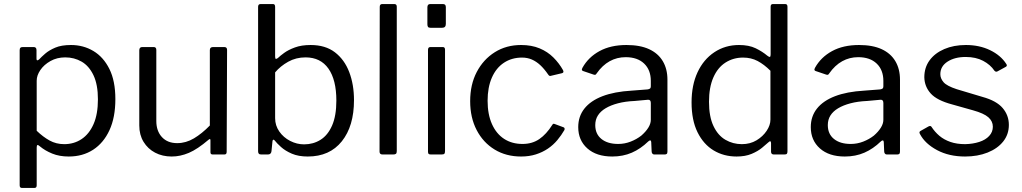

<svg xmlns="http://www.w3.org/2000/svg" viewBox="-20 -762 5042 947"><path d="M146 -530Q160 -530 160 -515V-473Q160 -465 163.5 -464.5Q167 -464 173 -469Q184 -481 203 -497.5Q222 -514 252.5 -527Q283 -540 330 -540Q391 -540 440.5 -510.5Q490 -481 519.5 -422Q549 -363 549 -273Q549 -183 520 -120Q491 -57 439.5 -23.5Q388 10 319 10Q273 10 237.5 -4.5Q202 -19 177 -40Q168 -48 164.5 -46.5Q161 -45 161 -34V152Q161 165 150 165H88Q77 165 77 152V-514Q77 -523 80.5 -526.5Q84 -530 93 -530H146ZM161 -117Q192 -87 224.5 -69Q257 -51 297 -51Q345 -51 382.5 -76Q420 -101 441.5 -150Q463 -199 463 -272Q463 -345 441 -391Q419 -437 382.5 -458Q346 -479 302 -479Q261 -479 229 -461Q197 -443 179 -416.5Q161 -390 161 -364V-117Z M854 -56Q897 -56 936.5 -79.5Q976 -103 1015 -143V-515Q1015 -530 1031 -530H1086Q1100 -530 1100 -516L1098 -13Q1098 0 1087 0H1029Q1018 0 1018 -11V-70Q1018 -75 1016 -76Q1014 -77 1009 -73Q954 -26 911.5 -8Q869 10 827 10Q781 10 745 -9Q709 -28 688 -62.5Q667 -97 667 -143V-514Q667 -530 682 -530H738Q751 -530 751 -516V-165Q751 -116 778.5 -86Q806 -56 854 -56Z M1269 0Q1260 0 1256.5 -4Q1253 -8 1253 -16V-728Q1253 -742 1265 -742H1327Q1337 -742 1337 -728V-483Q1337 -472 1341 -471.5Q1345 -471 1352 -477Q1361 -486 1381.5 -501Q1402 -516 1434.5 -528Q1467 -540 1512 -540Q1585 -540 1632 -504Q1679 -468 1702.5 -406.5Q1726 -345 1726 -268Q1726 -140 1666 -65Q1606 10 1498 10Q1452 10 1419.5 -4Q1387 -18 1366 -37Q1345 -56 1335 -69Q1331 -74 1328 -73Q1325 -72 1324 -66L1319 -16Q1317 0 1301 0ZM1337 -179Q1337 -143 1357.5 -113.5Q1378 -84 1411 -67Q1444 -50 1480 -50Q1525 -50 1561 -72.5Q1597 -95 1618 -143Q1639 -191 1639 -266Q1639 -368 1600 -423.5Q1561 -479 1487 -479Q1440 -479 1401.5 -457.5Q1363 -436 1337 -405Z M1937 -17Q1937 -7 1933 -3.5Q1929 0 1919 0H1867Q1852 0 1852 -14L1853 -728Q1853 -742 1865 -742H1925Q1937 -742 1937 -729Z M2175 -17Q2175 -7 2171.5 -3.5Q2168 0 2157 0H2106Q2097 0 2094 -3Q2091 -6 2091 -14V-516Q2091 -530 2103 -530H2164Q2175 -530 2175 -517ZM2179 -644Q2179 -625 2161 -625H2103Q2094 -625 2091 -629.5Q2088 -634 2088 -642V-726Q2088 -742 2102 -742H2165Q2179 -742 2179 -727Z M2550 -540Q2602 -540 2641.5 -523.5Q2681 -507 2709.5 -478.5Q2738 -450 2757 -416Q2763 -404 2752 -401L2697 -388Q2690 -385 2684 -394Q2664 -423 2644.5 -441Q2625 -459 2603 -468.5Q2581 -478 2555 -478Q2504 -478 2465.5 -452.5Q2427 -427 2406 -379Q2385 -331 2385 -265Q2385 -198 2406.5 -150Q2428 -102 2466.5 -77Q2505 -52 2557 -52Q2605 -52 2640 -76Q2675 -100 2704 -146Q2707 -151 2709.5 -151.5Q2712 -152 2717 -150L2760 -134Q2767 -131 2764 -121Q2749 -95 2729 -71Q2709 -47 2682.5 -29Q2656 -11 2623 -0.5Q2590 10 2550 10Q2476 10 2419.5 -24.5Q2363 -59 2331 -120.5Q2299 -182 2299 -263Q2299 -345 2331.5 -407Q2364 -469 2420.5 -504.5Q2477 -540 2550 -540Z M3177 -64Q3140 -28 3096.5 -9Q3053 10 3000 10Q2922 10 2877 -30Q2832 -70 2832 -135Q2832 -188 2862.5 -226.5Q2893 -265 2951.5 -287.5Q3010 -310 3096 -315L3174 -321Q3181 -322 3185.5 -325Q3190 -328 3190 -336V-363Q3190 -417 3157 -448.5Q3124 -480 3066 -480Q3023 -480 2987 -460Q2951 -440 2923 -400Q2920 -395 2917 -393.5Q2914 -392 2908 -394L2855 -412Q2851 -414 2850 -417Q2849 -420 2853 -428Q2882 -480 2937 -510Q2992 -540 3070 -540Q3137 -540 3181.5 -519.5Q3226 -499 3249 -460.5Q3272 -422 3272 -369V-15Q3272 -6 3268.5 -3Q3265 0 3258 0H3207Q3201 0 3197.5 -4.5Q3194 -9 3194 -16L3192 -62Q3190 -76 3177 -64ZM3190 -254Q3190 -271 3176 -270L3110 -264Q3064 -262 3028 -252.5Q2992 -243 2967 -228Q2942 -213 2929 -192.5Q2916 -172 2916 -145Q2916 -101 2946.5 -76.5Q2977 -52 3029 -52Q3061 -52 3090.5 -63.5Q3120 -75 3143 -93Q3165 -112 3177.5 -132Q3190 -152 3190 -171V-254Z M3797 0Q3790 0 3786.5 -3.5Q3783 -7 3783 -14V-56Q3783 -64 3779.5 -65Q3776 -66 3770 -60Q3759 -50 3738.5 -33Q3718 -16 3687 -3Q3656 10 3613 10Q3550 10 3500 -20Q3450 -50 3420.5 -109.5Q3391 -169 3391 -257Q3391 -342 3420.5 -405.5Q3450 -469 3503.5 -504.5Q3557 -540 3625 -540Q3674 -540 3707 -524Q3740 -508 3765 -487Q3774 -480 3777.5 -481.5Q3781 -483 3781 -494V-729Q3781 -742 3792 -742H3853Q3864 -742 3864 -729V-16Q3864 -7 3861 -3.5Q3858 0 3848 0H3797ZM3780 -413Q3749 -444 3717 -461Q3685 -478 3645 -478Q3597 -478 3558.5 -453.5Q3520 -429 3498.5 -380Q3477 -331 3477 -260Q3477 -187 3499 -140.5Q3521 -94 3558 -72.5Q3595 -51 3639 -51Q3680 -51 3711.5 -70Q3743 -89 3761.5 -117Q3780 -145 3780 -172V-413Z M4324 -64Q4287 -28 4243.5 -9Q4200 10 4147 10Q4069 10 4024 -30Q3979 -70 3979 -135Q3979 -188 4009.5 -226.5Q4040 -265 4098.5 -287.5Q4157 -310 4243 -315L4321 -321Q4328 -322 4332.5 -325Q4337 -328 4337 -336V-363Q4337 -417 4304 -448.5Q4271 -480 4213 -480Q4170 -480 4134 -460Q4098 -440 4070 -400Q4067 -395 4064 -393.5Q4061 -392 4055 -394L4002 -412Q3998 -414 3997 -417Q3996 -420 4000 -428Q4029 -480 4084 -510Q4139 -540 4217 -540Q4284 -540 4328.5 -519.5Q4373 -499 4396 -460.5Q4419 -422 4419 -369V-15Q4419 -6 4415.5 -3Q4412 0 4405 0H4354Q4348 0 4344.5 -4.5Q4341 -9 4341 -16L4339 -62Q4337 -76 4324 -64ZM4337 -254Q4337 -271 4323 -270L4257 -264Q4211 -262 4175 -252.5Q4139 -243 4114 -228Q4089 -213 4076 -192.5Q4063 -172 4063 -145Q4063 -101 4093.5 -76.5Q4124 -52 4176 -52Q4208 -52 4237.5 -63.5Q4267 -75 4290 -93Q4312 -112 4324.5 -132Q4337 -152 4337 -171V-254Z M4885 -413Q4865 -443 4829 -462Q4793 -481 4743 -481Q4689 -481 4653.5 -458Q4618 -435 4618 -396Q4618 -375 4634 -356.5Q4650 -338 4699 -322L4826 -284Q4895 -265 4925.5 -229Q4956 -193 4956 -146Q4956 -99 4928 -64Q4900 -29 4851 -9.5Q4802 10 4740 10Q4661 10 4602 -21.5Q4543 -53 4518 -100Q4515 -105 4515 -109Q4515 -113 4520 -116L4559 -138Q4564 -141 4568 -140.5Q4572 -140 4574 -137Q4591 -111 4613.5 -92Q4636 -73 4667.5 -62Q4699 -51 4741 -51Q4779 -52 4810 -62Q4841 -72 4859 -91.5Q4877 -111 4877 -137Q4877 -164 4855 -183.5Q4833 -203 4779 -218L4676 -247Q4601 -267 4570.5 -301Q4540 -335 4539 -381Q4539 -429 4565 -464.5Q4591 -500 4637.5 -520Q4684 -540 4744 -540Q4811 -540 4863.5 -514.5Q4916 -489 4943 -447Q4946 -443 4946 -439.5Q4946 -436 4942 -433L4900 -410Q4896 -408 4892.5 -408.5Q4889 -409 4885 -413Z"/></svg>

Font: Libre Franklin Thin
Style: Regular
Weight: 400
Version: Version 3.000